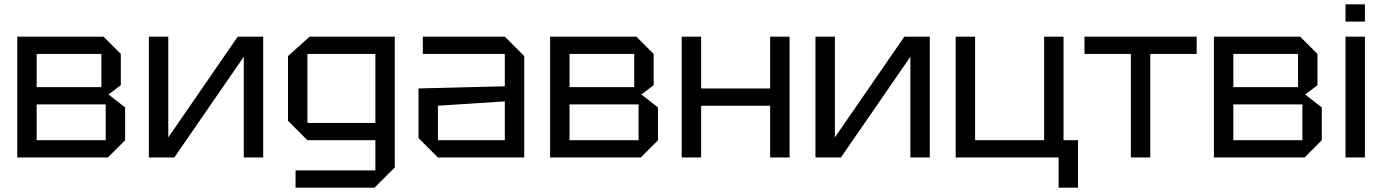

<svg xmlns="http://www.w3.org/2000/svg" viewBox="-20 -730 6407 890"><path d="M60 -560V0H480L560 -80V-232L483 -292L540 -335V-480L460 -560ZM150 -326V-480H450V-326ZM150 -80V-246H470V-80Z M1200 0H1110V-467L788 0H670V-560H760V-93L1082 -560H1200Z M1350 140V60H1720V-80H1405L1315 -170V-470L1415 -560H1810V46L1716 140ZM1405 -480V-160H1720V-480Z M1920 -90V-320L2320 -330V-480H1940V-560H2320L2410 -470V0H2010ZM2010 -240V-80H2320V-260Z M2530 -560V0H2950L3030 -80V-232L2953 -292L3010 -335V-480L2930 -560ZM2620 -326V-480H2920V-326ZM2620 -80V-246H2940V-80Z M3140 0V-560H3230V-320H3550V-560H3640V0H3550V-240H3230V0Z M4290 0H4200V-467L3878 0H3760V-560H3850V-93L4172 -560H4290Z M4910 -560V-80H4977V140H4887V0H4410V-560H4500V-80H4820V-560Z M5312 0V-480H5527V-560H5007V-480H5222V0Z M5607 -560V0H6027L6107 -80V-232L6030 -292L6087 -335V-480L6007 -560ZM5697 -326V-480H5997V-326ZM5697 -80V-246H6017V-80Z M6217 0V-560H6307V0ZM6217 -630V-710H6307V-630Z"/></svg>

Font: Tektur
Style: Regular
Weight: 400
Designer: Adam Jagosz
Foundry: Adam Jagosz
Version: Version 1.005;gftools[0.9.30]